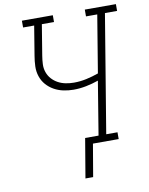

<svg xmlns="http://www.w3.org/2000/svg" viewBox="-98 -805 821 1058"><g transform="rotate(-10 312.5 -276.5)"><path d="M336 182H293L330 -38H405L454 -337Q420 -325 384.5 -318Q349 -311 314 -311Q285 -311 257 -317Q229 -323 205 -336.5Q181 -350 163 -370.5Q145 -391 136 -418Q127 -445 128 -474Q129 -503 134 -532L161 -697H99V-735H272V-697H204L176 -526Q172 -502 171 -478.5Q170 -455 177.5 -433.5Q185 -412 200 -395.5Q215 -379 234.5 -368.5Q254 -358 276.5 -353.5Q299 -349 323 -349Q358 -349 392.5 -356.5Q427 -364 461 -376L514 -697H451V-735H625V-697H557L448 -38H511V0H367Z"/></g></svg>

Font: Iosevka Etoile XLtObl
Style: Regular
Weight: 200
Italic angle: -9°
Designer: Belleve Invis
Foundry: Belleve Invis
Version: Version 15.5.2; ttfautohint (v1.8.4)